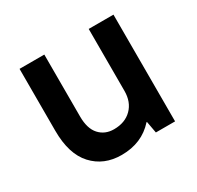

<svg xmlns="http://www.w3.org/2000/svg" viewBox="-117 -634 799 779"><g transform="rotate(-30 282.5 -245.0)"><path d="M245 10Q162 10 111 -45.5Q60 -101 60 -210V-500H176V-210Q176 -153 202 -124.5Q228 -96 270 -96Q322 -96 353 -127Q384 -158 384 -210V-500H500V0H410L400 -55H398Q340 10 245 10Z"/></g></svg>

Font: PT Root UI Bold
Style: Regular
Weight: 700
Designer: Vitaly Kuzmin
Foundry: ParaType Ltd.
Version: Version 2.000G